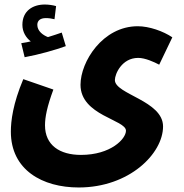

<svg xmlns="http://www.w3.org/2000/svg" viewBox="-20 -599 814 849"><path d="M271 -395 253 -455C234 -448 214 -442 192 -435C171 -443 145 -461 145 -489C145 -507 157 -519 183 -519C196 -519 209 -517 221 -514L228 -572C215 -576 195 -579 178 -579C125 -579 79 -551 79 -489C79 -458 95 -432 116 -416C105 -413 92 -411 74 -408L89 -346C154 -358 224 -378 271 -395ZM28 -17C28 153 168 230 328 230C552 230 701 80 701 -40C701 -154 488 -182 488 -245C488 -272 519 -343 591 -343C622 -343 661 -325 684 -313L742 -434C702 -461 640 -483 589 -483C434 -483 336 -326 336 -224C336 -88 537 -70 537 -21C537 15 470 86 338 86C244 86 179 43 179 -45C179 -81 188 -127 216 -203L83 -249C37 -140 28 -64 28 -17Z"/></svg>

Font: Noto Sans Arabic UI ExtraCondensed Extra
Style: Regular
Weight: 800
Width: 3
Designer: Nadine Chahine - Monotype Design Team
Foundry: Monotype Imaging Inc.
Version: Version 1.900